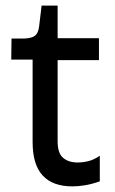

<svg xmlns="http://www.w3.org/2000/svg" viewBox="-20 -653 408 683"><path d="M238 10Q203 10 176.5 0.5Q150 -9 132 -28.5Q114 -48 105 -77.5Q96 -107 96 -148V-441H20L21 -516H67Q93 -517 104.5 -526Q116 -535 119 -558L128 -633H185V-517H332V-439H185V-150Q185 -108 204.5 -91.5Q224 -75 256 -75Q275 -75 295 -80Q315 -85 335 -99V-8Q307 2 282.5 6Q258 10 238 10Z"/></svg>

Font: Bricolage Grotesque 48pt Condensed ExtraBold
Style: Regular
Weight: 400
Version: Version 1.000;gftools[0.9.30]